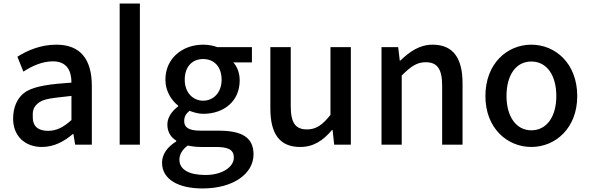

<svg xmlns="http://www.w3.org/2000/svg" viewBox="-20 -816 3324 1083"><path d="M216 13C284 13 340 -17 391 -60H394L404 0H498V-331C498 -480 435 -564 298 -564C210 -564 135 -532 78 -496L112 -412C159 -443 218 -470 278 -470C359 -470 383 -415 383 -350C270 -342 187 -333 131 -302C74 -267 54 -207 54 -146C54 -49 121 13 216 13ZM251 -78C202 -78 165 -98 165 -154C165 -177 161 -203 190 -230C225 -262 277 -262 383 -275V-139C338 -98 299 -78 251 -78Z M655 -796V0H769V-796Z M1122 247C1299 247 1410 162 1410 55C1410 -41 1345 -79 1212 -79H1111C1040 -79 1019 -100 1019 -133C1019 -160 1030 -175 1049 -191C1077 -180 1103 -174 1126 -174C1241 -174 1332 -243 1332 -363C1332 -406 1317 -441 1296 -464H1401V-550H1206C1185 -558 1157 -564 1126 -564C1012 -564 913 -490 913 -366C913 -301 948 -249 985 -220V-216C954 -193 924 -157 924 -114C924 -69 946 -40 974 -23V-18C923 13 894 55 894 102C894 198 990 247 1122 247ZM1126 -248C1069 -248 1022 -293 1022 -366C1022 -442 1066 -483 1126 -483C1186 -483 1230 -442 1230 -366C1230 -293 1183 -248 1126 -248ZM1139 171C1047 171 992 141 992 85C992 57 1006 29 1039 5C1064 10 1088 13 1113 13H1196C1264 13 1299 26 1299 73C1299 125 1235 171 1139 171Z M1673 13C1749 13 1802 -23 1853 -83H1856L1865 0H1959V-550H1844V-168C1799 -111 1763 -86 1712 -86C1647 -86 1620 -122 1620 -218V-550H1505V-204C1505 -63 1556 13 1673 13Z M2132 -550V0H2246V-390C2295 -439 2330 -465 2381 -465C2446 -465 2474 -428 2474 -332V0H2589V-346C2589 -487 2537 -564 2420 -564C2345 -564 2289 -523 2238 -474H2235L2226 -550Z M2977 13C3113 13 3236 -93 3236 -274C3236 -458 3113 -564 2977 -564C2841 -564 2718 -458 2718 -274C2718 -93 2841 13 2977 13ZM2977 -81C2892 -81 2837 -158 2837 -274C2837 -391 2889 -469 2977 -469C3065 -469 3118 -391 3118 -274C3118 -158 3064 -81 2977 -81Z"/></svg>

Font: Spoqa Han Sans Neo Medium
Style: Regular
Weight: 500
Designer: [Spoqa Han Sans Neo] Dong-huui Kim ___ Younghwa Kang ___ Yujin Lee ___ [Noto Sans] Ryoko NISHIZUKA ____ (kana & ideograp
Foundry: Spoqa (http://www.spoqa-han-sans.com)
Version: Version 1.100;hotconv 1.0.109;makeotfexe 2.5.65596